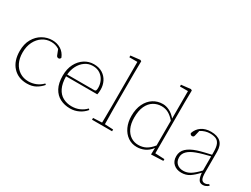

<svg xmlns="http://www.w3.org/2000/svg" viewBox="-60 -1312 2472 1890"><g transform="rotate(30 1176.0 -367.5)"><path d="M272 13Q172 13 112 -52.5Q52 -118 52 -231Q52 -311 84.5 -367.5Q117 -424 169 -453.5Q221 -483 280 -483Q333 -483 376 -457Q419 -431 441 -378Q436 -358 419 -358Q400 -358 393 -377L370 -436Q346 -451 324 -457Q302 -463 278 -463Q224 -463 180 -434Q136 -405 110 -353Q84 -301 84 -232Q84 -166 108 -117Q132 -68 175 -40.5Q218 -13 274 -13Q318 -13 358.5 -29.5Q399 -46 431 -79L442 -69Q412 -33 371 -10Q330 13 272 13Z M752 -463Q702 -463 663 -435.5Q624 -408 600.5 -362.5Q577 -317 573 -263H883Q894 -263 898.5 -271.5Q903 -280 903 -302Q903 -344 885.5 -380.5Q868 -417 834.5 -440Q801 -463 752 -463ZM763 13Q700 13 649.5 -12.5Q599 -38 569.5 -92.5Q540 -147 540 -233Q540 -309 569 -365Q598 -421 646 -452Q694 -483 752 -483Q810 -483 850.5 -457.5Q891 -432 912 -390Q933 -348 933 -299Q933 -265 927 -242H572Q573 -162 598 -111Q623 -60 667 -36.5Q711 -13 765 -13Q814 -13 854 -30.5Q894 -48 925 -80L936 -69Q905 -31 859.5 -9Q814 13 763 13Z M1007 0V-20L1107 -25Q1108 -51 1108 -84.5Q1108 -118 1108.5 -151Q1109 -184 1109 -210V-716H1018V-736L1125 -748L1139 -740L1137 -598V-210Q1137 -184 1137.5 -150.5Q1138 -117 1138.5 -84Q1139 -51 1139 -25L1235 -20V0Z M1356 -227Q1356 -157 1378.5 -109Q1401 -61 1439 -36.5Q1477 -12 1524 -12Q1571 -12 1609 -32Q1647 -52 1684 -98V-379Q1651 -418 1615.5 -438Q1580 -458 1536 -458Q1486 -458 1445 -433Q1404 -408 1380 -357Q1356 -306 1356 -227ZM1681 6 1683 -69Q1649 -24 1607 -5.5Q1565 13 1521 13Q1463 13 1418.5 -18Q1374 -49 1349 -103.5Q1324 -158 1324 -227Q1324 -307 1352 -364.5Q1380 -422 1428 -452.5Q1476 -483 1536 -483Q1572 -483 1611 -464Q1650 -445 1684 -404V-716H1593V-736L1700 -748L1714 -740L1712 -602V-25L1818 -20V0Z M2271 12Q2237 12 2222.5 -14Q2208 -40 2204 -89Q2158 -38 2118.5 -12.5Q2079 13 2027 13Q1974 13 1939 -17.5Q1904 -48 1904 -104Q1904 -158 1942 -194Q1980 -230 2053 -254Q2091 -266 2129.5 -275Q2168 -284 2203 -292V-324Q2203 -380 2189.5 -410.5Q2176 -441 2149.5 -452.5Q2123 -464 2083 -464Q2027 -464 1977 -432L1963 -372Q1960 -360 1954 -356Q1948 -352 1939 -352Q1922 -352 1915 -372Q1933 -426 1976.5 -455Q2020 -484 2083 -484Q2155 -484 2193 -449.5Q2231 -415 2231 -340V-112Q2231 -52 2243 -32Q2255 -12 2279 -12Q2302 -12 2323 -28L2335 -16Q2323 -4 2306 4Q2289 12 2271 12ZM1934 -110Q1934 -64 1961.5 -38.5Q1989 -13 2035 -13Q2076 -13 2114 -36Q2152 -59 2203 -113V-274Q2167 -265 2128 -254.5Q2089 -244 2054 -231Q1934 -187 1934 -110Z"/></g></svg>

Font: Source Serif 4 ExtraLight
Style: Regular
Weight: 200
Designer: Frank Grießhammer
Foundry: Adobe
Version: Version 4.005;hotconv 1.1.0;makeotfexe 2.6.0